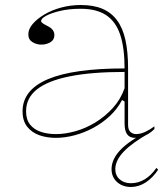

<svg xmlns="http://www.w3.org/2000/svg" viewBox="-20 -535 666 766"><path d="M302 -515Q353 -515 388.5 -500Q424 -485 447 -454Q470 -423 480.5 -375Q491 -327 491 -262V-37Q491 -17 500.5 -8.5Q510 0 523 0Q540 0 559.5 -9Q579 -18 596 -31V-20Q585 -9 572 -1Q559 7 545.5 11Q532 15 519 15Q497 15 487 0.5Q477 -14 477 -43Q477 -76 477 -91.5Q477 -107 477 -114.5Q477 -122 477 -130L467 -136Q448 -100 418 -72Q388 -44 351.5 -24.5Q315 -5 276.5 5Q238 15 203 15Q167 15 137 4.5Q107 -6 88.5 -29.5Q70 -53 70 -91Q70 -176 171 -219Q272 -262 477 -262Q477 -344 459.5 -396.5Q442 -449 403.5 -474.5Q365 -500 302 -500Q256 -500 220 -491.5Q184 -483 164 -472Q144 -461 144 -451Q144 -447 150 -442.5Q156 -438 172 -430Q197 -417 197 -395Q197 -376 181 -366.5Q165 -357 145 -357Q126 -357 109.5 -367Q93 -377 93 -398Q93 -419 110.5 -439.5Q128 -460 157.5 -477.5Q187 -495 224.5 -505Q262 -515 302 -515ZM477 -248Q346 -248 258.5 -230.5Q171 -213 127.5 -178.5Q84 -144 84 -91Q84 -58 100 -38Q116 -18 143 -9Q170 0 203 0Q240 0 281 -11.5Q322 -23 360.5 -46.5Q399 -70 430 -104Q461 -138 477 -183ZM576 -4Q508 34 474 69.5Q440 105 440 140Q440 165 457.5 180.5Q475 196 502 196Q531 196 556.5 181Q582 166 604 135L611 142Q589 175 561 193Q533 211 502 211Q480 211 462.5 202Q445 193 435 177Q425 161 425 140Q425 100 461 62.5Q497 25 569 -10Z"/></svg>

Font: Kalnia Thin
Style: Regular
Weight: 250
Designer: Frida Medrano
Foundry: Frida Medrano
Version: Version 1.105